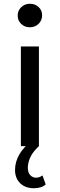

<svg xmlns="http://www.w3.org/2000/svg" viewBox="-20 -777 319 1021"><path d="M91 -530V0H187V-530ZM92.5 -650C104.8 -638 120.3 -632 139 -632C157.7 -632 173.2 -638.2 185.5 -650.5C197.8 -662.8 204 -678 204 -696C204 -713.3 197.8 -727.8 185.5 -739.5C173.2 -751.2 157.7 -757 139 -757C120.3 -757 104.8 -750.8 92.5 -738.5C80.2 -726.2 74 -711.3 74 -694C74 -676.7 80.2 -662 92.5 -650ZM87.5 197.5C105.8 215.2 130 224 160 224C186.7 224 207.7 217.3 223 204L206 156C194.7 164 183.3 168 172 168C159.3 168 148.8 163.3 140.5 154C132.2 144.7 128 132 128 116C128 98 132.2 79.5 140.5 60.5C148.8 41.5 164.3 21.3 187 0L152 -31C90.7 16.3 60 69 60 127C60 156.3 69.2 179.8 87.5 197.5Z"/></svg>

Font: Rookery
Style: Regular
Weight: 400
Designer: Ryan Kimball / Julieta Ulanovsky
Foundry: Motorola Mobility LLC.
Version: Version 1.0